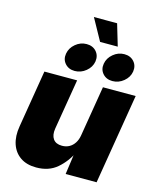

<svg xmlns="http://www.w3.org/2000/svg" viewBox="-134 -1012 912 1112"><g transform="rotate(15 322.5 -456.0)"><path d="M190.4 7.8Q132.8 7.8 95 -18.3Q57.1 -44.4 41.7 -90.6Q26.4 -136.7 36.6 -196.8L93.3 -541H289.6L239.3 -238.3Q232.9 -198.2 249.3 -175.3Q265.6 -152.3 302.2 -152.3Q326.7 -152.3 345.7 -162.8Q364.7 -173.3 377.4 -192.9Q390.1 -212.4 394.5 -239.7L444.3 -541H640.6L551.3 0H365.7L385.3 -140.1H394.5Q364.7 -77.1 315.4 -34.7Q266.1 7.8 190.4 7.8ZM487.3 -589.8Q450.7 -589.8 429.2 -614.3Q407.7 -638.7 413.6 -673.8Q419.4 -709 449 -733.6Q478.5 -758.3 515.1 -758.3Q552.2 -758.3 573.7 -733.9Q595.2 -709.5 589.8 -673.8Q584 -638.7 554.2 -614.3Q524.4 -589.8 487.3 -589.8ZM261.2 -589.8Q224.6 -589.8 203.1 -614.3Q181.6 -638.7 187.5 -673.8Q193.4 -709 222.9 -733.6Q252.4 -758.3 289.1 -758.3Q326.2 -758.3 347.7 -733.9Q369.1 -709.5 363.8 -673.8Q357.9 -638.7 328.1 -614.3Q298.3 -589.8 261.2 -589.8ZM360.4 -790.5 288.6 -920.4H427.7L466.3 -790.5Z"/></g></svg>

Font: Inter 17pt Black
Style: Italic
Weight: 900
Italic angle: -9.3988°
Version: Version 4.001;git-66647c0bb